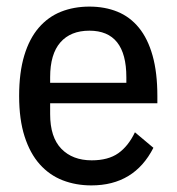

<svg xmlns="http://www.w3.org/2000/svg" viewBox="-20 -550 536 582"><path d="M257 12Q210 12 170 -3.5Q130 -19 100.5 -52Q71 -85 54.5 -136.5Q38 -188 38 -259Q38 -330 53.5 -381.5Q69 -433 97.5 -466Q126 -499 165 -514.5Q204 -530 251 -530Q298 -530 336 -514.5Q374 -499 401 -466Q428 -433 442.5 -381.5Q457 -330 457 -259V-237H132V-204Q132 -134 166 -99Q200 -64 258 -64Q308 -64 338.5 -85.5Q369 -107 389 -149L445 -102Q387 12 257 12ZM251 -457Q194 -457 163 -421.5Q132 -386 132 -316V-299H363V-316Q363 -457 251 -457Z"/></svg>

Font: IBM Plex Sans Condensed Text
Style: Regular
Weight: 450
Width: 3
Designer: Mike Abbink, Paul van der Laan, Pieter van Rosmalen
Foundry: Bold Monday
Version: Version 1.1